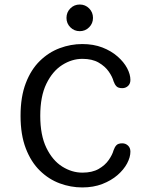

<svg xmlns="http://www.w3.org/2000/svg" viewBox="-20 -820 659 850"><path d="M344.2 9.8Q293.2 9.8 244.5 -8.2Q195.8 -26.2 156.6 -64.5Q117.3 -102.8 94.2 -163Q71 -223.2 71 -307.3Q71 -391.7 94.2 -452Q117.3 -512.3 156.6 -550.5Q195.8 -588.7 244.5 -606.8Q293.2 -625 344.2 -625Q393.8 -625 433.2 -609.8Q472.5 -594.5 500.3 -570.1Q528.2 -545.7 542.8 -518.2Q557.3 -490.7 557.3 -466.2Q557.3 -449.2 546.7 -439.4Q536 -429.7 521.5 -429.7Q503.5 -429.7 495.7 -437.8Q487.8 -445.8 482.8 -460Q477.5 -480.2 461.4 -503.2Q445.3 -526.3 416.8 -542.9Q388.2 -559.5 344.8 -559.5Q298.2 -559.5 255.3 -532.2Q212.5 -505 185.3 -449.2Q158.2 -393.5 158.2 -307.3Q158.2 -221.5 185.3 -165.6Q212.5 -109.7 255.3 -82.7Q298.2 -55.7 344.8 -55.7Q388.2 -55.7 416.8 -72.1Q445.3 -88.5 461.4 -111.8Q477.5 -135 482.8 -154.8Q487.8 -169.3 495.7 -177.4Q503.5 -185.5 521.5 -185.5Q536 -185.5 546.7 -175.5Q557.3 -165.5 557.3 -148.7Q557.3 -124.2 542.7 -96.6Q528 -69 500.2 -44.8Q472.3 -20.7 432.9 -5.4Q393.5 9.8 344.2 9.8ZM333.2 -682Q308.5 -682 291.4 -699.2Q274.3 -716.3 274.3 -740.8Q274.3 -765.6 291.4 -782.8Q308.5 -800 333.2 -800Q357.5 -800 374.6 -782.8Q391.7 -765.6 391.7 -740.8Q391.7 -716.3 374.6 -699.2Q357.5 -682 333.2 -682Z"/></svg>

Font: Sono ExtraLight
Style: Regular
Weight: 200
Designer: Tyler Finck
Foundry: Tyler Finck
Version: Version 2.112